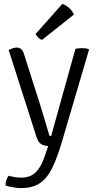

<svg xmlns="http://www.w3.org/2000/svg" viewBox="-20 -739 489 977"><path d="M295 -17Q271 64 245.5 116Q220 168 183 193Q146 218 87 218Q67.5 218 44.2 213.8Q21 209.5 8 205Q7.5 192 12.5 177.5Q17.5 163 24 155Q34 158.5 52.8 161.8Q71.5 165 88 165Q127 165 151.5 146.5Q176 128 192 94Q208 60 222 14L225 4Q200.5 2.5 187.2 -7.2Q174 -17 165 -44L24 -485Q37.5 -491 47.2 -494Q57 -497 65 -497Q77 -497 86.5 -490.2Q96 -483.5 102 -464L183 -210Q191.5 -183 200 -154.5Q208.5 -126 216.2 -99.8Q224 -73.5 230 -53Q232.5 -46 240 -46L364 -491Q371.5 -492.5 380.2 -493.2Q389 -494 397 -494Q407 -494 415.8 -492.8Q424.5 -491.5 431 -489L433 -486ZM297 -719Q316.5 -713 332.5 -697.8Q348.5 -682.5 356 -665L194 -536Q183.5 -539 174.5 -547.8Q165.5 -556.5 161 -566Z"/></svg>

Font: Signika Negative Light Light
Style: Regular
Weight: 300
Version: Version 2.001